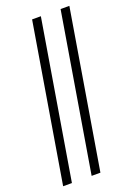

<svg xmlns="http://www.w3.org/2000/svg" viewBox="-153 -790 582 844"><g transform="rotate(-20 138.5 -368.0)"><path d="M153.3 -735.8 30.8 0H-10.3L112.3 -735.8ZM286.6 -735.8 164.1 0H123L245.6 -735.8Z"/></g></svg>

Font: Inter Display ExtraLight
Style: Italic
Weight: 200
Italic angle: -9.39999°
Designer: Rasmus Andersson
Foundry: rsms
Version: Version 4.000;git-a52131595